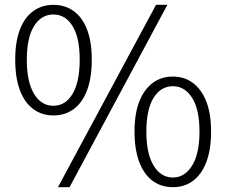

<svg xmlns="http://www.w3.org/2000/svg" viewBox="-20 -762 937 795"><path d="M201 -284Q153 -284 117 -311Q81 -338 62 -389.5Q43 -441 43 -515Q43 -588 62 -638.5Q81 -689 117 -715.5Q153 -742 201 -742Q250 -742 286 -715.5Q322 -689 341 -638.5Q360 -588 360 -515Q360 -441 341 -389.5Q322 -338 286 -311Q250 -284 201 -284ZM201 -324Q251 -324 280.5 -373.5Q310 -423 310 -515Q310 -606 280.5 -654Q251 -702 201 -702Q151 -702 121 -654Q91 -606 91 -515Q91 -423 121 -373.5Q151 -324 201 -324ZM220 13 626 -742H673L268 13ZM696 13Q647 13 611.5 -13.5Q576 -40 556.5 -91.5Q537 -143 537 -217Q537 -291 556.5 -341Q576 -391 611.5 -418Q647 -445 696 -445Q744 -445 779.5 -418Q815 -391 834.5 -341Q854 -291 854 -217Q854 -143 834.5 -91.5Q815 -40 779.5 -13.5Q744 13 696 13ZM696 -27Q745 -27 775.5 -76.5Q806 -126 806 -217Q806 -309 775.5 -357Q745 -405 696 -405Q646 -405 616 -357Q586 -309 586 -217Q586 -126 616 -76.5Q646 -27 696 -27Z"/></svg>

Font: Noto Sans TC Thin Light
Style: Regular
Weight: 300
Version: Version 2.004-H2;hotconv 1.0.118;makeotfexe 2.5.65603